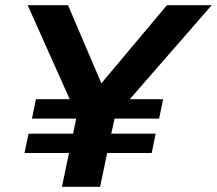

<svg xmlns="http://www.w3.org/2000/svg" viewBox="-20 -720 836 740"><path d="M218.7 0 245.9 -130.2H74.4L90 -204.8H261.5L273.7 -263H103.2L118.5 -337.6H248.7L86.6 -700H242.1L370.7 -399L623.4 -700H796L480.1 -337.6H608.8L593.2 -263H421.7L408.7 -204.8H580L564.7 -130.2H393.1L365.7 0Z"/></svg>

Font: Red Hat Display VF
Style: Italic
Weight: 300
Italic angle: -12°
Designer: Pentagram, MCKL
Foundry: Pentagram, MCKL
Version: Version 1.010